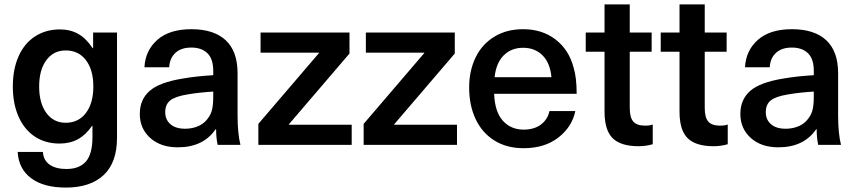

<svg xmlns="http://www.w3.org/2000/svg" viewBox="-20 -655 3876 868"><path d="M399 -437H401V-508H509V-32Q509 80 448.5 136.5Q388 193 278 193Q177 193 120.5 150.5Q64 108 60 32H174Q176 69 204 89Q232 109 280 109Q339 109 368.5 75Q398 41 398 -36V-86H396Q368 -45 332 -25.5Q296 -6 249 -6Q185 -6 137.5 -37.5Q90 -69 64 -127.5Q38 -186 38 -264Q38 -342 64 -400.5Q90 -459 138.5 -490.5Q187 -522 251 -522Q298 -522 334 -501.5Q370 -481 399 -437ZM277 -100Q335 -100 368.5 -144.5Q402 -189 402 -264Q402 -339 368.5 -383Q335 -427 277 -427Q222 -427 189.5 -383Q157 -339 157 -264Q157 -189 189.5 -144.5Q222 -100 277 -100Z M1054 -324V-134Q1054 -52 1067 0H964Q957 -31 957 -71H955Q899 11 784 11Q706 11 659 -31.5Q612 -74 612 -140Q612 -205 656.5 -244Q701 -283 807 -300Q871 -311 944 -315V-335Q944 -389 917.5 -414.5Q891 -440 845 -440Q799 -440 773 -416Q747 -392 745 -351H633Q637 -427 691.5 -475Q746 -523 845 -523Q947 -523 1000.5 -473Q1054 -423 1054 -324ZM827 -228Q772 -219 749.5 -201Q727 -183 727 -148Q727 -114 750.5 -93.5Q774 -73 817 -73Q844 -73 868 -81.5Q892 -90 909 -107Q929 -128 936.5 -151.5Q944 -175 944 -216V-241Q879 -237 827 -228Z M1286 -93V-91H1570V0H1148V-95L1422 -415V-417H1158V-508H1560V-413Z M1762 -93V-91H2046V0H1624V-95L1898 -415V-417H1634V-508H2036V-413Z M2464 -153H2581Q2566 -81 2504 -33Q2442 15 2347 15Q2271 15 2215.5 -19.5Q2160 -54 2130.5 -116Q2101 -178 2101 -260Q2101 -335 2130 -395Q2159 -455 2214.5 -489Q2270 -523 2345 -523Q2431 -523 2491.5 -476.5Q2552 -430 2573 -350Q2587 -305 2587 -231H2214Q2217 -149 2253.5 -109Q2290 -69 2347 -69Q2395 -69 2425.5 -92Q2456 -115 2464 -153ZM2216 -306H2473Q2467 -371 2432.5 -405Q2398 -439 2345 -439Q2292 -439 2257.5 -405Q2223 -371 2216 -306Z M2931 -92V-3Q2900 6 2867 6Q2786 6 2749.5 -30.5Q2713 -67 2713 -150V-421H2628V-508H2713V-635H2827V-508H2926V-421H2827V-167Q2827 -124 2843 -105.5Q2859 -87 2896 -87Q2918 -87 2931 -92Z M3270 -92V-3Q3239 6 3206 6Q3125 6 3088.5 -30.5Q3052 -67 3052 -150V-421H2967V-508H3052V-635H3166V-508H3265V-421H3166V-167Q3166 -124 3182 -105.5Q3198 -87 3235 -87Q3257 -87 3270 -92Z M3769 -324V-134Q3769 -52 3782 0H3679Q3672 -31 3672 -71H3670Q3614 11 3499 11Q3421 11 3374 -31.5Q3327 -74 3327 -140Q3327 -205 3371.5 -244Q3416 -283 3522 -300Q3586 -311 3659 -315V-335Q3659 -389 3632.5 -414.5Q3606 -440 3560 -440Q3514 -440 3488 -416Q3462 -392 3460 -351H3348Q3352 -427 3406.5 -475Q3461 -523 3560 -523Q3662 -523 3715.5 -473Q3769 -423 3769 -324ZM3542 -228Q3487 -219 3464.5 -201Q3442 -183 3442 -148Q3442 -114 3465.5 -93.5Q3489 -73 3532 -73Q3559 -73 3583 -81.5Q3607 -90 3624 -107Q3644 -128 3651.5 -151.5Q3659 -175 3659 -216V-241Q3594 -237 3542 -228Z"/></svg>

Font: CST
Style: Medium
Weight: 500
Version: Version 1.00